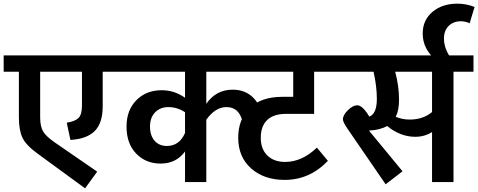

<svg xmlns="http://www.w3.org/2000/svg" viewBox="-40 -993 2608 1047"><path d="M612 -691V-602H520V-413Q520 -322 476.5 -278.5Q433 -235 344 -230L324 -324Q369 -331 388 -349.5Q407 -368 407 -418V-602H179V-353Q179 -303 195.5 -275.5Q212 -248 262 -214L490 -57L424 34L164 -156Q102 -201 82.5 -242Q63 -283 63 -353V-602H-20V-691Z M1229 -504Q1292 -504 1334.5 -466.5Q1377 -429 1390 -359L1282 -332Q1263 -409 1195 -409Q1134 -409 1085 -340V0H969V-167Q921 -101 836 -101Q755 -101 702.5 -155.5Q650 -210 650 -303Q650 -392 703.5 -446.5Q757 -501 842 -501Q911 -501 969 -460V-602H572V-691H1214V-602H1085V-427Q1138 -504 1229 -504ZM870 -197Q938 -197 969 -268V-381Q926 -409 878 -409Q834 -409 806 -380.5Q778 -352 778 -303Q778 -254 803 -225.5Q828 -197 870 -197Z M1519 -372Q1451 -372 1416.5 -338Q1382 -304 1382 -242Q1382 -180 1418 -145Q1454 -110 1515 -110Q1607 -110 1688 -188L1748 -116Q1649 -12 1512 -12Q1400 -12 1329.5 -74.5Q1259 -137 1259 -242Q1259 -343 1321.5 -404Q1384 -465 1500 -465H1559V-602H1184V-691H1803V-602H1673V-372Z M2542 -691V-602H2433V0H2316V-273Q2275 -247 2225 -247Q2143 -247 2071 -306Q2033 -284 1972 -281L2155 -59L2063 12L1857 -288Q1830 -327 1830 -342Q1830 -366 1857.5 -392.5Q1885 -419 1908 -419Q1937 -419 1974 -357Q2015 -373 2015 -454Q2015 -522 1997 -602H1763V-691ZM2316 -382V-602H2115Q2136 -523 2136 -450Q2136 -391 2118 -356Q2154 -341 2194 -341Q2267 -341 2316 -382Z M2521 -866Q2499 -877 2473 -877Q2432 -877 2406.5 -851.5Q2381 -826 2381 -783Q2381 -732 2414 -683L2339 -664Q2265 -725 2265 -810Q2265 -883 2318 -928Q2371 -973 2454 -973Q2504 -973 2548 -955Z"/></svg>

Font: FiraGO Medium
Style: Regular
Weight: 500
Designer: bBox Type
Foundry: bBox Type GmbH
Version: Version 1.001;PS 001.001;hotconv 1.0.88;makeotf.lib2.5.64775